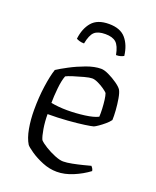

<svg xmlns="http://www.w3.org/2000/svg" viewBox="-132 -779 698 857"><g transform="rotate(20 216.5 -350.0)"><path d="M242 0Q207 0 173 -14Q139 -28 114.5 -45Q90 -62 84 -70Q68 -96 60.5 -137.5Q53 -179 53 -225Q53 -285 60.5 -338Q68 -391 79 -424Q97 -436 131 -454Q165 -472 203 -486Q241 -500 272 -500Q287 -500 309 -489.5Q331 -479 351 -465Q371 -451 378 -440Q385 -428 389.5 -402Q394 -376 396 -348Q398 -320 397 -302Q389 -291 375.5 -279.5Q362 -268 349 -259Q336 -250 329 -247Q319 -244 287.5 -239.5Q256 -235 210.5 -231.5Q165 -228 116 -228Q116 -192 121.5 -159Q127 -126 134 -111Q144 -100 166 -86.5Q188 -73 212.5 -63Q237 -53 253 -53Q270 -53 295.5 -58Q321 -63 344.5 -69Q368 -75 379 -78Q382 -75 385.5 -69.5Q389 -64 390 -57Q358 -33 318.5 -16.5Q279 0 242 0ZM192 -274Q233 -274 274.5 -279.5Q316 -285 337 -296Q338 -312 337 -333.5Q336 -355 333.5 -374.5Q331 -394 327 -405Q323 -410 309 -420Q295 -430 278 -438Q261 -446 249 -446Q237 -446 212.5 -439.5Q188 -433 164.5 -425.5Q141 -418 132 -413Q123 -390 119 -350.5Q115 -311 115 -281Q129 -278 150 -276Q171 -274 192 -274ZM237 -700Q291 -700 317 -669.5Q343 -639 349 -589Q344 -586 335 -583Q326 -580 313 -580Q305 -622 288 -637Q271 -652 237 -652Q202 -652 185.5 -637Q169 -622 161 -580Q148 -580 138.5 -583Q129 -586 124 -589Q130 -639 156 -669.5Q182 -700 237 -700Z"/></g></svg>

Font: Texturina 72pt ExtraLight
Style: Regular
Weight: 200
Designer: Guillermo Torres Carreño
Foundry: Omnibus-Type
Version: Version 1.002; ttfautohint (v1.8.3)